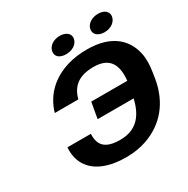

<svg xmlns="http://www.w3.org/2000/svg" viewBox="-196 -1058 1215 1241"><g transform="rotate(-30 411.5 -437.5)"><path d="M502 -602C628 -602 658 -523 647 -415H378L357 -296H626C600 -187 545 -107 417 -107C307 -107 267 -152 272 -236H97C94 -200 98 -167 109 -137C143 -46 238 10 397 10C451 10 502 2 548 -14C689 -63 781 -173 809 -332L816 -377C825 -430 826 -478 817 -520C792 -635 702 -721 523 -721C469 -721 421 -715 378 -702C258 -667 171 -587 137 -469H313C335 -555 392 -602 502 -602ZM392 -761C438 -761 477 -785 484 -823C491 -860 459 -885 414 -885C368 -885 329 -861 322 -823C315 -784 345 -761 392 -761ZM678 -760C723 -760 762 -785 769 -823C776 -860 745 -885 700 -885C654 -885 614 -861 607 -823C600 -785 632 -760 678 -760Z"/></g></svg>

Font: Asimov
Style: XWidIt
Weight: 500
Designer: Google
Version: Version 2.000980; 2014